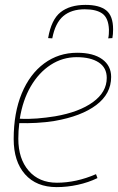

<svg xmlns="http://www.w3.org/2000/svg" viewBox="-20 -756 483 786"><path d="M379 -27Q342 -9 298.5 0.5Q255 10 212 10Q129 10 82.5 -42.5Q36 -95 36 -187Q36 -294 69 -373.5Q102 -453 161 -496.5Q220 -540 296 -540Q362 -540 398.5 -513.5Q435 -487 435 -441Q435 -372 374 -326Q313 -280 204 -261Q167 -255 129 -253Q91 -251 59 -252Q55 -221 55 -188Q55 -106 97.5 -57Q140 -8 213 -8Q292 -8 373 -43ZM294 -522Q236 -522 187.5 -490.5Q139 -459 106 -402.5Q73 -346 61 -270Q95 -268 132 -271Q169 -274 206 -280Q304 -297 360.5 -338Q417 -379 417 -437Q417 -479 384 -500.5Q351 -522 294 -522ZM330 -736Q387 -736 415 -713.5Q443 -691 443 -636Q443 -615 440 -600L423 -599Q425 -608 425.5 -616.5Q426 -625 426 -635Q424 -682 399.5 -700Q375 -718 327 -718Q272 -718 239 -690Q206 -662 194 -599L177 -600Q190 -676 228 -706Q266 -736 330 -736Z"/></svg>

Font: Georama Thin
Style: Italic
Weight: 100
Italic angle: -9°
Designer: Jean-Baptiste Levee
Foundry: Production Type
Version: Version 1.000